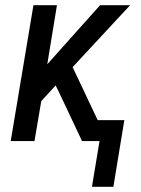

<svg xmlns="http://www.w3.org/2000/svg" viewBox="-20 -540 540 735"><path d="M332 175 361 0H294L203 -193L193 -213L138 -153L112 0H21L108 -520H198L161 -294L363 -520H478L258 -283L354 -80H456L414 175Z"/></svg>

Font: Iosevka SS04 Medium Oblique
Style: Regular
Weight: 500
Italic angle: -9°
Monospace: yes
Designer: Belleve Invis
Foundry: Belleve Invis
Version: Version 19.0.0; ttfautohint (v1.8.4)